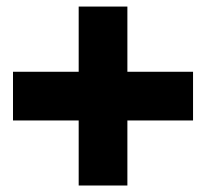

<svg xmlns="http://www.w3.org/2000/svg" viewBox="-20 -570 634 591"><path d="M372.1 -549.8V-349.1H574.2V-199.2H372.1V1H222.2V-199.2H20V-349.1H222.2V-549.8Z"/></svg>

Font: Stilu Bold
Style: Regular
Weight: 700
Designer: Genilson Lima Santos
Foundry: Genilson Lima Santos
Version: Version 1.200;PS 001.200;hotconv 1.0.88;makeotf.lib2.5.64775